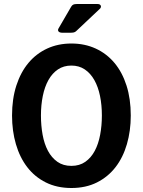

<svg xmlns="http://www.w3.org/2000/svg" viewBox="-20 -921 712 957"><path d="M631.8 -345.2Q631.8 -268.6 612.5 -202.4Q593.3 -136.2 555.7 -87.6Q518.1 -39.1 462.9 -11.5Q407.7 16.1 335.9 16.1Q264.2 16.1 208.7 -11.5Q153.3 -39.1 116 -87.6Q78.6 -136.2 59.3 -202.4Q40 -268.6 40 -345.2Q40 -428.2 61.5 -494.6Q83 -561 121.8 -607.4Q160.6 -653.8 215.1 -679Q269.5 -704.1 335.9 -704.1Q402.3 -704.1 457 -679Q511.7 -653.8 550.5 -607.4Q589.4 -561 610.6 -494.6Q631.8 -428.2 631.8 -345.2ZM487.8 -345.2Q487.8 -397.5 478.5 -442.9Q469.2 -488.3 450.2 -522Q431.2 -555.7 402.6 -575Q374 -594.2 335.9 -594.2Q297.4 -594.2 268.8 -575Q240.2 -555.7 221.4 -522Q202.6 -488.3 193.4 -442.9Q184.1 -397.5 184.1 -345.2Q184.1 -294.9 192.4 -249.3Q200.7 -203.6 219 -169.2Q237.3 -134.8 266.1 -114.5Q294.9 -94.2 335.9 -94.2Q376.5 -94.2 405.3 -114.5Q434.1 -134.8 452.4 -169.2Q470.7 -203.6 479.2 -249.3Q487.8 -294.9 487.8 -345.2ZM359.9 -766.1Q354.5 -760.7 347.4 -759.3Q340.3 -757.8 330.6 -757.8H291.5Q283.2 -757.8 278.3 -759.8Q273.4 -761.7 271.2 -764.9Q269 -768.1 269.3 -771.7Q269.5 -775.4 271.5 -778.8L334.5 -887.2Q338.9 -895 345 -897.9Q351.1 -900.9 361.8 -900.9H466.8Q474.1 -900.9 477.8 -898.2Q481.4 -895.5 482.7 -891.8Q483.9 -888.2 482.4 -884Q481 -879.9 477.5 -877Z"/></svg>

Font: New Telegraph
Style: Bold
Weight: 700
Designer: Frank Baranowski
Foundry: Frank Baranowski
Version: Version 3.001